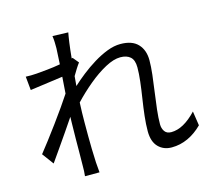

<svg xmlns="http://www.w3.org/2000/svg" viewBox="-115 -934 1230 1111"><g transform="rotate(-15 500.0 -378.0)"><path d="M293 -720Q293 -737 292.5 -756Q292 -775 289 -794L383 -791Q379 -772 373.5 -732.5Q368 -693 363 -640L369 -642L398 -607Q388 -594 376 -575Q364 -556 353 -537L348 -479Q377 -506 414.5 -535.5Q452 -565 493.5 -590.5Q535 -616 576.5 -632Q618 -648 656 -648Q726 -648 760.5 -611.5Q795 -575 795 -514Q795 -477 789.5 -428.5Q784 -380 776.5 -328Q769 -276 763.5 -227Q758 -178 758 -140Q758 -115 770.5 -97Q783 -79 810 -79Q883 -79 961 -162L974 -76Q934 -36 887.5 -14.5Q841 7 790 7Q741 7 710 -25Q679 -57 679 -119Q679 -161 684.5 -210Q690 -259 698 -310Q706 -361 711.5 -408Q717 -455 717 -492Q717 -536 695.5 -555Q674 -574 636 -574Q596 -574 545 -546.5Q494 -519 441 -475Q388 -431 342 -382Q339 -319 339 -264Q339 -219 339 -181Q339 -143 340 -105.5Q341 -68 343 -23Q344 -10 345.5 7Q347 24 348 38H261Q263 24 263.5 7.5Q264 -9 264 -21Q265 -69 265 -106.5Q265 -144 265.5 -183.5Q266 -223 267 -277L268 -316Q244 -280 215 -238Q186 -196 157.5 -155Q129 -114 105 -80L54 -149Q75 -175 105 -214.5Q135 -254 167.5 -298Q200 -342 228.5 -383Q257 -424 276 -453L283 -552L87 -525L79 -607Q96 -606 111 -606.5Q126 -607 144 -608Q169 -610 209 -614Q249 -618 288 -625Z"/></g></svg>

Font: Go Noto Current
Style: Regular
Weight: 400
Designer: Monotype Design Team
Foundry: Monotype Imaging Inc.
Version: Version 2.007; ttfautohint (v1.8) -l 8 -r 50 -G 200 -x 14 -D